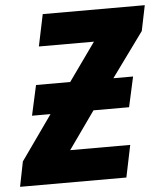

<svg xmlns="http://www.w3.org/2000/svg" viewBox="-90 -760 691 806"><g transform="rotate(-5 256.0 -357.0)"><path d="M-38 0H410L438 -135H185L297 -293H447L475 -420H392L528 -607L550 -714H120L92 -580H324L210 -420H66L38 -293H116L-17 -105Z"/></g></svg>

Font: Noto Sans SemiCondensed ExtraBold
Style: Italic
Weight: 800
Width: 4
Italic angle: -12°
Designer: Monotype Design Team
Foundry: Monotype Imaging Inc.
Version: Version 2.013